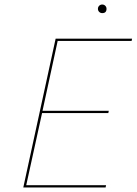

<svg xmlns="http://www.w3.org/2000/svg" viewBox="-20 -829 604 849"><path d="M432 -771Q424 -771 418.5 -776.5Q413 -782 413 -790Q413 -798 418.5 -803.5Q424 -809 432 -809Q440 -809 445.5 -803.5Q451 -798 451 -790Q451 -771 432 -771ZM562 -648H235L168 -339H461L459 -329H166L96 -10H449L447 0H83L226 -658H564Z"/></svg>

Font: EauTestInfant Hairline
Style: Italic
Weight: 250
Italic angle: -12°
Designer: Christian Thalmann (Catharsis Fonts)
Version: Version 0.001;PS 000.001;hotconv 1.0.88;makeotf.lib2.5.64775